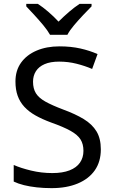

<svg xmlns="http://www.w3.org/2000/svg" viewBox="-20 -964 589 994"><path d="M502 -191Q502 -127 471 -82.5Q440 -38 382.5 -14Q325 10 247 10Q207 10 170.5 6Q134 2 104 -5.5Q74 -13 51 -24V-110Q87 -94 140.5 -81Q194 -68 251 -68Q304 -68 340 -82Q376 -96 394 -122Q412 -148 412 -183Q412 -218 397 -242Q382 -266 345.5 -286.5Q309 -307 244 -330Q198 -347 163.5 -366.5Q129 -386 106 -411Q83 -436 71.5 -468Q60 -500 60 -542Q60 -599 89 -639.5Q118 -680 169.5 -702Q221 -724 288 -724Q347 -724 396 -713Q445 -702 485 -684L457 -607Q420 -623 376.5 -634Q333 -645 286 -645Q241 -645 211 -632Q181 -619 166 -595.5Q151 -572 151 -541Q151 -505 166 -481Q181 -457 215 -438Q249 -419 307 -397Q370 -374 413.5 -347.5Q457 -321 479.5 -284Q502 -247 502 -191ZM239 -784Q226 -807 204 -833.5Q182 -860 158 -886Q134 -912 116 -931V-944H176Q202 -927 230 -903Q258 -879 283 -852Q310 -879 338 -903Q366 -927 392 -944H454V-931Q435 -912 410.5 -886Q386 -860 363.5 -833.5Q341 -807 329 -784Z"/></svg>

Font: Noto Sans Devanagari
Style: Regular
Weight: 400
Designer: Jelle Bosma - Monotype Design Team
Foundry: Monotype Imaging Inc.
Version: Version 2.003